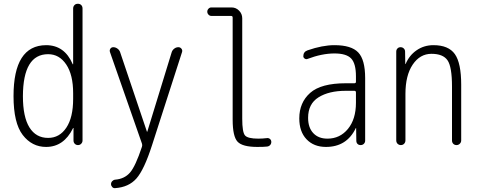

<svg xmlns="http://www.w3.org/2000/svg" viewBox="-20 -770 2540 1019"><path d="M235.4 -482.4Q102.5 -482.4 101.6 -259.8Q101.6 -149.4 136.2 -93.8Q170.9 -38.1 235.4 -38.1Q295.9 -38.1 332 -92.3Q368.2 -146.5 368.2 -245.1V-275.4Q368.2 -373 331.5 -427.7Q294.9 -482.4 235.4 -482.4ZM224.6 9.8Q149.4 9.8 100.6 -53.7Q51.8 -117.2 51.8 -259.8Q51.8 -529.3 224.6 -530.3Q322.3 -530.3 365.2 -430.7Q365.2 -428.7 367.2 -428.7Q368.2 -428.7 368.2 -429.7V-724.6Q368.2 -735.4 375 -742.7Q381.8 -750 393.1 -750Q404.3 -750 411.1 -743.2Q418 -736.3 418 -724.6V-24.4Q418 -14.6 411.1 -7.3Q404.3 0 394 0Q383.8 0 377 -6.8Q370.1 -13.7 370.1 -24.4V-89.8Q370.1 -90.8 368.2 -90.8Q367.2 -90.8 367.2 -88.9Q318.4 9.8 224.6 9.8Z M733.4 -7.8 563.5 -494.1Q560.5 -503.9 565.9 -511.7Q571.3 -519.5 581.1 -519.5Q592.8 -519.5 603 -512.2Q613.3 -504.9 617.2 -494.1L759.8 -71.3Q759.8 -70.3 760.7 -70.3Q761.7 -70.3 761.7 -71.3L891.6 -494.1Q895.5 -504.9 905.3 -512.2Q915 -519.5 926.8 -519.5Q936.5 -519.5 942.9 -511.7Q949.2 -503.9 946.3 -494.1L787.1 0Q745.1 130.9 704.1 177.2Q663.1 223.6 590.8 228.5Q582 229.5 575.7 222.7Q569.3 215.8 569.3 207Q569.3 198.2 575.7 191.4Q582 184.6 590.8 183.6Q640.6 179.7 669.9 146Q699.2 112.3 733.4 8.8Q736.3 0 733.4 -7.8Z M1101.6 -685.5Q1092.8 -685.5 1086.4 -692.4Q1080.1 -699.2 1080.1 -708Q1080.1 -716.8 1086.4 -723.6Q1092.8 -730.5 1101.6 -730.5H1209Q1232.4 -730.5 1249 -713.4Q1265.6 -696.3 1265.6 -672.9V-139.6Q1265.6 -68.4 1280.3 -51.3Q1294.9 -34.2 1350.6 -34.2Q1373 -34.2 1397.5 -37.1Q1406.2 -38.1 1413.1 -32.2Q1419.9 -26.4 1419.9 -16.6Q1419.9 -6.8 1413.6 0Q1407.2 6.8 1397.5 7.8Q1380.9 9.8 1345.7 9.8Q1266.6 9.8 1240.7 -18.1Q1214.8 -45.9 1214.8 -134.8V-676.8Q1214.8 -685.5 1206.1 -685.5Z M1815.4 -288.1Q1725.6 -288.1 1670.4 -253.4Q1615.2 -218.8 1615.2 -144.5Q1615.2 -92.8 1642.6 -63.5Q1669.9 -34.2 1717.8 -34.2Q1784.2 -34.2 1826.7 -85.9Q1869.1 -137.7 1869.1 -224.6V-279.3Q1869.1 -288.1 1860.4 -288.1ZM1710 9.8Q1645.5 9.8 1606.9 -30.8Q1568.4 -71.3 1568.4 -141.6Q1568.4 -225.6 1626 -276.9Q1683.6 -328.1 1815.4 -328.1H1860.4Q1869.1 -328.1 1869.1 -335.9V-365.2Q1869.1 -432.6 1843.8 -459.5Q1818.4 -486.3 1754.9 -486.3Q1688.5 -486.3 1611.3 -457Q1604.5 -454.1 1597.2 -459Q1589.8 -463.9 1589.8 -471.7Q1589.8 -495.1 1612.3 -502.9Q1691.4 -530.3 1754.9 -530.3Q1844.7 -530.3 1881.3 -491.7Q1918 -453.1 1918 -355.5V-23.4Q1918 -13.7 1911.1 -6.8Q1904.3 0 1894 0Q1883.8 0 1877.4 -6.3Q1871.1 -12.7 1871.1 -23.4L1870.1 -89.8Q1870.1 -90.8 1869.1 -90.8Q1868.2 -90.8 1868.2 -89.8Q1820.3 9.8 1710 9.8Z M2107.4 0Q2097.7 0 2090.3 -6.8Q2083 -13.7 2083 -25.4V-496.1Q2083 -505.9 2089.4 -512.7Q2095.7 -519.5 2106 -519.5Q2116.2 -519.5 2123 -512.7Q2129.9 -505.9 2129.9 -496.1L2130.9 -430.7Q2130.9 -429.7 2131.8 -429.7Q2132.8 -429.7 2132.8 -430.7Q2152.3 -476.6 2191.4 -503.4Q2230.5 -530.3 2280.3 -530.3Q2360.4 -530.3 2394 -482.9Q2427.7 -435.5 2427.7 -320.3V-24.4Q2427.7 -14.6 2420.4 -7.3Q2413.1 0 2402.8 0Q2392.6 0 2385.7 -6.8Q2378.9 -13.7 2378.9 -24.4V-310.5Q2378.9 -416 2355 -450.2Q2331.1 -484.4 2270 -484.4Q2209 -484.4 2170.4 -427.2Q2131.8 -370.1 2131.8 -271.5V-25.4Q2131.8 -14.6 2125 -7.3Q2118.2 0 2107.4 0Z"/></svg>

Font: Rounded-X Mgen+ 2m light
Style: Regular
Weight: 200
Designer: [Source Han Sans]
Ryoko NISHIZUKA  (kana & ideographs); Paul D. Hunt (Latin, Greek & Cyrillic); Wenlong ZHANG  (bopomofo
Version: Version 1.059.20150602